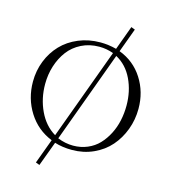

<svg xmlns="http://www.w3.org/2000/svg" viewBox="-142 -971 1101 1240"><g transform="rotate(15 408.5 -351.0)"><path d="M58.1 -354Q58.1 -427.2 84 -492.7Q109.9 -558.1 156 -606.4Q202.1 -654.8 269.3 -682.9Q336.4 -710.9 415 -710.9Q468.3 -710.9 522 -696.8L581.1 -857.9L606.9 -848.1L547.9 -688Q647.9 -650.4 705.1 -561.3Q762.2 -472.2 762.2 -359.9Q762.2 -286.6 737.3 -220Q712.4 -153.3 668.2 -102.8Q624 -52.2 558.1 -22.2Q492.2 7.8 415 7.8Q350.6 7.8 298.8 -8.8L237.8 155.8L211.9 146L272.9 -19Q172.9 -59.1 115.5 -150.1Q58.1 -241.2 58.1 -354ZM138.2 -358.9Q138.2 -262.7 176.8 -180.7Q215.3 -98.6 286.1 -56.2L509.8 -665Q464.4 -682.1 415 -682.1Q349.6 -682.1 296.1 -655.3Q242.7 -628.4 208.7 -583.3Q174.8 -538.1 156.5 -480.5Q138.2 -422.9 138.2 -358.9ZM311 -42Q362.3 -21 415 -21Q466.3 -21 510.5 -39.8Q554.7 -58.6 585.7 -91.3Q616.7 -124 638.9 -167.2Q661.1 -210.4 671.6 -259.3Q682.1 -308.1 682.1 -359.9Q682.1 -455.6 644.5 -534.7Q606.9 -613.8 535.2 -652.8Z"/></g></svg>

Font: Dihjauti
Style: Regular
Weight: 400
Designer: T. Christopher White
Version: Version 3.0.0